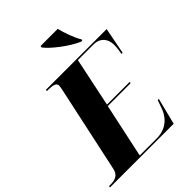

<svg xmlns="http://www.w3.org/2000/svg" viewBox="-295 -1065 1199 1199"><g transform="rotate(-45 304.5 -465.5)"><path d="M479 -771H489L491 -779C469 -812 442 -887 432 -931H281L278 -921C309 -877 411 -799 479 -771ZM-38 0H525L569 -175H559L541 -124C527 -80 484 -10 386 -10H235L312 -369H514L515 -379H315L383 -704H521C579 -704 611 -665 611 -611C611 -591 607 -564 603 -539H613L647 -714H111L109 -704H121C161 -704 188 -698 188 -674C188 -666 185 -653 183 -642L59 -66C49 -19 14 -10 -24 -10H-36Z"/></g></svg>

Font: Noto Serif Display SemiCondensed Black
Style: Italic
Weight: 900
Width: 4
Italic angle: -12°
Designer: Monotype Design Team
Foundry: Monotype Imaging Inc.
Version: Version 2.009